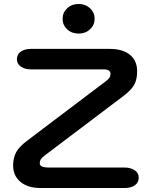

<svg xmlns="http://www.w3.org/2000/svg" viewBox="-20 -946 764 966"><path d="M46 -113Q46 -151 61 -179.5Q76 -208 119 -240L512 -537Q525 -547 530.5 -555Q536 -563 536 -574Q536 -597 501 -597H135Q106 -597 85.5 -610.5Q65 -624 65 -648Q65 -673 85 -686.5Q105 -700 135 -700H532Q597 -700 633.5 -670.5Q670 -641 670 -587Q670 -546 655 -519Q640 -492 597 -460L204 -163Q191 -153 185.5 -144.5Q180 -136 180 -124Q180 -103 227 -103H608Q637 -103 657.5 -89.5Q678 -76 678 -52Q678 -27 658 -13.5Q638 0 608 0H184Q120 0 83 -31Q46 -62 46 -113ZM295 -851Q295 -883 318 -904.5Q341 -926 376 -926Q410 -926 433 -904.5Q456 -883 456 -851Q456 -820 433 -798.5Q410 -777 376 -777Q341 -777 318 -798.5Q295 -820 295 -851Z"/></svg>

Font: Kodchasan
Style: Bold
Weight: 700
Designer: Katatrad Aksorn Co.,Ltd.
Foundry: Cadson Demak Co.,Ltd.
Version: Version 1.000; ttfautohint (v1.6)